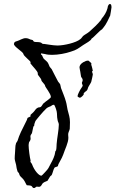

<svg xmlns="http://www.w3.org/2000/svg" viewBox="-20 -924 581 966"><path d="M534 -844C535 -844 541 -888 541 -887C541 -899 538 -904 533 -904C528 -904 522 -896 521 -883C516 -863 503 -843 492 -831C490 -828 490 -825 487 -822C471 -802 447 -780 430 -765C418 -755 408 -751 398 -743C393 -738 390 -731 384 -727C363 -709 302 -695 269 -695C246 -695 207 -703 202 -703C200 -703 199 -703 197 -703C192 -703 189 -709 185 -710C174 -714 161 -711 152 -714C150 -714 146 -720 145 -722C141 -724 137 -724 134 -725C124 -729 120 -732 108 -732C95 -732 76 -720 68 -718C57 -714 52 -715 50 -703C50 -688 96 -664 98 -652C98 -643 134 -617 134 -611C134 -609 133 -607 133 -606C133 -605 133 -605 134 -604C147 -587 170 -565 170 -556C170 -555 170 -553 170 -551C170 -545 188 -529 188 -521C188 -514 206 -501 207 -492C207 -486 236 -453 236 -436C236 -430 211 -415 199 -404C195 -401 191 -390 185 -386C181 -383 175 -385 170 -382C161 -378 157 -370 152 -364C146 -356 133 -347 133 -345C133 -343 134 -341 134 -340C134 -336 120 -333 119 -331C117 -329 117 -323 115 -320C88 -266 78 -248 68 -215C67 -213 62 -206 61 -204C58 -195 57 -187 57 -179C57 -164 54 -145 54 -126C54 -118 60 -100 61 -95C63 -81 64 -74 68 -62C70 -57 74 -56 76 -51C80 -34 88 -34 98 -21C106 -11 111 4 115 8C118 9 130 8 137 11C145 15 141 22 152 22C158 22 160 15 165 15C168 15 173 16 176 16C188 16 191 1 196 -3C207 -12 221 -12 221 -18C221 -17 230 -33 232 -36C234 -39 238 -41 240 -43C246 -56 248 -70 254 -80C258 -85 272 -84 272 -91C272 -99 292 -127 298 -146C307 -174 324 -205 324 -231C324 -236 323 -241 323 -246C322 -257 330 -267 331 -276C331 -287 332 -298 332 -309C332 -334 326 -348 320 -372C317 -384 316 -399 312 -412C306 -435 295 -459 287 -481C285 -487 285 -494 283 -499C281 -504 275 -509 272 -514C259 -537 252 -554 240 -576C237 -581 232 -584 229 -590C226 -596 224 -604 221 -608C216 -616 206 -622 199 -630C196 -634 194 -641 192 -645C190 -648 186 -649 186 -652C186 -653 187 -654 188 -656C195 -653 200 -654 207 -652C217 -649 229 -648 242 -648C273 -648 310 -655 336 -664C366 -673 373 -680 398 -697C414 -708 437 -718 441 -730C449 -733 485 -774 493 -776C508 -795 512 -797 534 -845C534 -844 534 -844 534 -844ZM276 -298C276 -271 267 -229 265 -200C264 -189 265 -180 262 -167C261 -166 258 -164 258 -160C256 -140 245 -118 236 -102C224 -79 225 -77 207 -58C198 -48 190 -40 188 -40C176 -40 153 -65 141 -98C139 -103 133 -108 133 -111C133 -113 134 -114 134 -116C130 -130 124 -175 124 -193C124 -197 125 -202 126 -208C128 -213 134 -217 134 -226C134 -230 133 -234 133 -238C133 -246 140 -250 141 -255C144 -266 145 -277 148 -288C148 -289 152 -288 152 -292C152 -299 155 -307 159 -317C159 -316 159 -316 159 -316C158 -316 198 -365 214 -379C221 -385 230 -387 236 -390C238 -391 243 -397 252 -397C253 -397 261 -382 265 -364C268 -351 266 -337 269 -324C271 -308 275 -310 276 -298ZM447 -549C447 -555 443 -560 443 -563C443 -564 445 -567 446 -567H447C444 -585 439 -599 439 -598C439 -600 440 -603 440 -604C440 -608 427 -616 427 -618H428C426 -618 424 -619 422 -619C415 -619 406 -615 406 -614C398 -612 380 -600 380 -585C380 -580 383 -570 384 -563C386 -555 386 -544 388 -538C390 -533 396 -529 396 -521C396 -515 392 -510 392 -508C392 -501 396 -498 396 -492C396 -490 390 -483 388 -479C384 -474 370 -448 370 -440C370 -437 380 -432 382 -432C390 -434 401 -447 401 -448C401 -449 401 -451 401 -453C401 -453 401 -453 401 -454C412 -469 418 -462 423 -483C424 -487 438 -508 439 -512C442 -526 446 -540 447 -549Z"/></svg>

Font: Jim Nightshade
Style: Regular
Weight: 400
Designer: Astigmatic (AOETI)
Foundry: Astigmatic (AOETI)
Version: Version 1.000